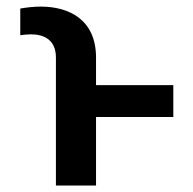

<svg xmlns="http://www.w3.org/2000/svg" viewBox="-20 -573 597 593"><path d="M276.6 0V-211.6H515.3V-310H276.6V-395.2C276.6 -513.5 191.8 -552.6 106.2 -552.6C82.4 -552.6 59.7 -549.7 42.6 -546.5V-464.1C52.2 -465.6 64.6 -467 74.9 -467C116.5 -467 152.7 -449.6 152.7 -395.2V0Z"/></svg>

Font: Magic Ui Pro Semi Bold
Style: Regular
Weight: 600
Designer: Stefan Endress, Andreas Faust
Version: Version 1.000;FEAKit 1.0